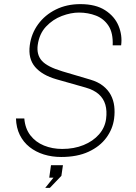

<svg xmlns="http://www.w3.org/2000/svg" viewBox="-20 -752 660 932"><path d="M277 10Q232 10 192.8 -2.2Q153.5 -14.5 123.5 -38.2Q93.5 -62 76.2 -96.8Q59 -131.5 57.5 -177H98Q102 -128 127.5 -95Q153 -62 193.5 -45.5Q234 -29 282 -29Q339.5 -29 385.5 -47.8Q431.5 -66.5 460.5 -99.5Q489.5 -132.5 495 -175Q500 -213.5 491.5 -243.5Q483 -273.5 459.5 -294.5Q436 -315.5 395.5 -327L254.5 -367Q184.5 -387 150.2 -427.2Q116 -467.5 124.5 -532Q132 -589 165 -634.2Q198 -679.5 251 -705.8Q304 -732 370 -732Q444.5 -732 490.5 -702.2Q536.5 -672.5 555.5 -626.5Q574.5 -580.5 568 -532H527Q529.5 -592 506.8 -626.8Q484 -661.5 445.8 -676.2Q407.5 -691 363 -691Q324 -691 280.2 -674.5Q236.5 -658 203.5 -623Q170.5 -588 163 -533Q157 -486.5 183.2 -457Q209.5 -427.5 283.5 -405.5L418.5 -365.5Q456 -354.5 480.2 -335.2Q504.5 -316 517.8 -291Q531 -266 534.5 -237Q538 -208 534 -177Q527.5 -126 496.2 -83.5Q465 -41 410 -15.5Q355 10 277 10ZM199.5 160 239.5 110.5H219L227.5 50H285.5L278 101.5L222 160Z"/></svg>

Font: Public Sans Thin Thin
Style: Italic
Weight: 250
Italic angle: -8°
Version: Version 2.001